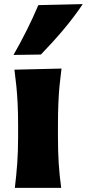

<svg xmlns="http://www.w3.org/2000/svg" viewBox="-20 -902 417 922"><path d="M51.3 0Q58.6 -60.1 62.7 -116.9Q66.9 -173.8 66.9 -244.6V-300.8Q66.9 -358.9 64.7 -403.8Q62.5 -448.7 58.6 -488Q54.7 -527.3 49.3 -567.4L275.4 -572.8Q270 -532.2 266.1 -492.2Q262.2 -452.1 260.3 -406Q258.3 -359.9 258.3 -300.8V-244.6Q258.3 -173.8 262 -116.9Q265.6 -60.1 273.9 0ZM44.9 -638.2Q79.1 -698.2 108.9 -757.8Q138.7 -817.4 164.1 -877.4L377.4 -882.3Q335.4 -819.8 284.2 -759Q232.9 -698.2 176.3 -640.1Z"/></svg>

Font: Pinar-FD ExtraBold
Style: Regular
Weight: 800
Designer: Amin Abedi
Version: Version 3.000